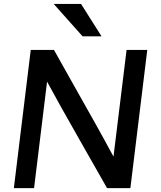

<svg xmlns="http://www.w3.org/2000/svg" viewBox="-20 -968 829 988"><path d="M404.8 -781.2 256.3 -947.8H397L502.4 -781.2ZM51.3 0 138.2 -710.9H257.8Q292.5 -648.4 354.7 -538.3Q417 -428.2 468.5 -336.2Q520 -244.1 564 -162.1L631.3 -710.9H737.8L650.9 0H530.8Q508.3 -40.5 394.5 -239.7Q280.8 -439 222.2 -547.9L155.3 0Z"/></svg>

Font: Muli
Style: Semi-BoldItalic
Weight: 600
Italic angle: -7°
Designer: Vernon Adams
Foundry: newtypography
Version: Version 2.0; ttfautohint (v1.00rc1.2-2d82) -l 8 -r 50 -G 200